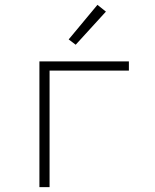

<svg xmlns="http://www.w3.org/2000/svg" viewBox="-20 -774 640 794"><path d="M143 0V-520H513V-482H185V0ZM293 -589 264 -611 383 -754 418 -726Z"/></svg>

Font: Iosevka Aile Extralight
Style: Regular
Weight: 200
Designer: Belleve Invis
Foundry: Belleve Invis
Version: Version 31.1.0; ttfautohint (v1.8.4)